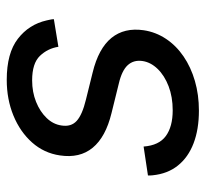

<svg xmlns="http://www.w3.org/2000/svg" viewBox="-40 -550 602 561"><g transform="rotate(-90 260.5 -269.0)"><path d="M218.3 11.7Q163.6 11.7 122.8 -3.9Q82 -19.5 57.9 -49.6Q33.7 -79.6 29.3 -123.5Q28.8 -127 28.8 -130.4Q28.8 -133.8 28.8 -137.2L113.3 -149.9Q116.7 -105 144 -85Q171.4 -64.9 219.2 -64.9Q258.3 -64.9 289.6 -76.9Q320.8 -88.9 340.3 -109.1Q359.9 -129.4 363.3 -153.8Q366.7 -179.2 351.1 -196.3Q335.4 -213.4 297.9 -222.2L210.9 -243.7Q141.1 -260.7 109.9 -298.6Q78.6 -336.4 87.4 -394.5Q94.2 -440.9 125.2 -475.8Q156.2 -510.7 203.9 -530.3Q251.5 -549.8 308.1 -549.8Q386.2 -549.8 428.2 -517.3Q470.2 -484.9 481.9 -433.1Q482.9 -428.2 484.1 -422.9Q485.4 -417.5 485.4 -412.1L404.8 -398.9Q399.9 -430.2 378.2 -452.9Q356.4 -475.6 306.6 -475.6Q272.5 -475.6 243.9 -464.1Q215.3 -452.6 196.8 -433.3Q178.2 -414.1 174.8 -389.6Q170.4 -361.8 188.2 -345.5Q206.1 -329.1 250.5 -318.4L329.6 -298.8Q399.9 -281.7 430.7 -243.9Q461.4 -206.1 453.1 -149.4Q447.8 -114.3 428 -84.5Q408.2 -54.7 376.7 -33.2Q345.2 -11.7 304.9 0Q264.6 11.7 218.3 11.7Z"/></g></svg>

Font: Inter 16pt
Style: Italic
Weight: 400
Italic angle: -9.3988°
Version: Version 4.001;git-66647c0bb